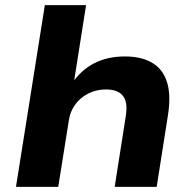

<svg xmlns="http://www.w3.org/2000/svg" viewBox="-20 -725 747 745"><path d="M42 0 154 -705H314L266 -401H259Q295 -454 346.5 -480Q398 -506 464 -506Q528 -506 569.5 -482Q611 -458 627.5 -408Q644 -358 632 -280L588 0H425L468 -274Q474 -311 467 -333.5Q460 -356 441 -367Q422 -378 391 -378Q354 -378 322.5 -362Q291 -346 271.5 -319Q252 -292 247 -257L206 0Z"/></svg>

Font: Nunito Sans 10pt SemiExpanded ExtraBold
Style: Italic
Weight: 800
Width: 6
Italic angle: -9°
Designer: Vernon Adams
Foundry: Vernon Adams
Version: Version 3.101;gftools[0.9.27]